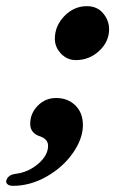

<svg xmlns="http://www.w3.org/2000/svg" viewBox="-91 -437 391 623"><path d="M-70 147Q-64 130 -40 127Q1 122 33 94.5Q65 67 65 36Q65 13 35 4Q23 0 15 -10Q7 -20 7 -35Q7 -69 31.5 -94Q56 -119 91 -119Q129 -119 153.5 -95Q178 -71 178 -31Q178 13 145.5 59.5Q113 106 60 136Q7 166 -49 166Q-61 166 -67 160.5Q-73 155 -70 147ZM87 -311Q87 -353 118 -385Q149 -417 191 -417Q224 -417 243.5 -394Q263 -371 263 -342Q263 -302 231 -272Q199 -242 155 -242Q127 -242 107 -263Q87 -284 87 -311Z"/></svg>

Font: EB Garamond ExtraBold
Style: Italic
Weight: 800
Italic angle: -17.2°
Designer: Georg Duffner and Octavio Pardo
Foundry: Georg Duffner
Version: Version 1.000